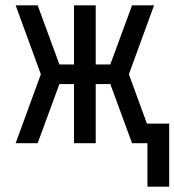

<svg xmlns="http://www.w3.org/2000/svg" viewBox="-20 -540 658 724"><path d="M618 164H536V0H478L396 -223H341V0H259V-223H204L122 0H39L134 -260L39 -520H122L204 -297H259V-520H341V-297H396L478 -520H561L466 -260L534 -74H618Z"/></svg>

Font: Iosevka Custom Extended
Style: Regular
Weight: 400
Width: 7
Monospace: yes
Designer: Belleve Invis
Foundry: Belleve Invis
Version: Version 11.2.4; ttfautohint (v1.8.4)